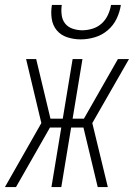

<svg xmlns="http://www.w3.org/2000/svg" viewBox="-35 -760 555 780"><path d="M-15 0 133 -260 71 -520H112L170 -278H220L260 -520H300L260 -278H306L444 -520H489L340 -260L403 0H362L304 -242H254L214 0H174L214 -242H168L30 0ZM293 -600Q265 -600 238.5 -608.5Q212 -617 195.5 -637Q179 -657 175 -684.5Q171 -712 176 -740H216Q213 -720 215.5 -699.5Q218 -679 229.5 -664.5Q241 -650 260 -643.5Q279 -637 299 -637Q320 -637 341 -643.5Q362 -650 378 -664.5Q394 -679 403.5 -699.5Q413 -720 416 -740H456Q452 -712 439 -684.5Q426 -657 402.5 -637Q379 -617 350 -608.5Q321 -600 293 -600Z"/></svg>

Font: Iosevka SS04 XLt Obl
Style: Regular
Weight: 200
Italic angle: -9°
Monospace: yes
Designer: Belleve Invis
Foundry: Belleve Invis
Version: Version 19.0.0; ttfautohint (v1.8.4)